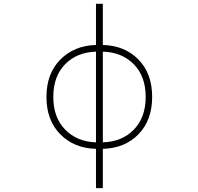

<svg xmlns="http://www.w3.org/2000/svg" viewBox="-20 -772 1040 1011"><path d="M485.4 -500Q384.8 -497.1 322.8 -433.6Q260.7 -370.1 260.7 -261.7Q260.7 -153.3 323.2 -89.4Q385.7 -25.4 485.4 -22.5ZM521.5 -535.2Q636.7 -532.2 709 -458.5Q781.2 -384.8 781.2 -261.7Q781.2 -138.7 709 -64.9Q636.7 8.8 521.5 11.7V218.8H485.4V11.7Q370.1 8.8 297.4 -64.9Q224.6 -138.7 224.6 -261.7Q224.6 -384.8 297.9 -458.5Q371.1 -532.2 485.4 -535.2V-752H521.5ZM521.5 -500V-22.5Q622.1 -25.4 684.6 -89.4Q747.1 -153.3 747.1 -261.7Q747.1 -370.1 684.6 -433.6Q622.1 -497.1 521.5 -500Z"/></svg>

Font: GenEi Gothic M ExtraLight
Style: Regular
Weight: 200
Designer: o_tamon (Modified); [Source Han Sans]
Ryoko NISHIZUKA  (kana & ideographs); Paul D. Hunt (Latin, Greek & Cyrillic); Wenl
Version: Version 1.1a;Original Version 1.004